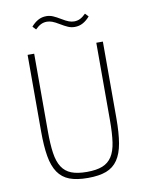

<svg xmlns="http://www.w3.org/2000/svg" viewBox="-97 -954 793 1035"><g transform="rotate(-10 300.0 -437.0)"><path d="M130 -698V-274Q130 -203 137 -154.5Q144 -106 163 -76.5Q182 -47 215 -34Q248 -21 300 -21Q352 -21 385 -34Q418 -47 437 -76.5Q456 -106 463 -154.5Q470 -203 470 -274V-698H506V-279Q506 -198 496.5 -142.5Q487 -87 463.5 -52.5Q440 -18 400.5 -3Q361 12 300 12Q239 12 199.5 -3Q160 -18 136.5 -52.5Q113 -87 103.5 -142.5Q94 -198 94 -279V-698ZM371 -802Q352 -802 334.5 -809.5Q317 -817 294 -831Q271 -845 256 -850.5Q241 -856 227 -856Q209 -856 194 -848.5Q179 -841 163 -825L146 -843Q163 -863 183.5 -874.5Q204 -886 229 -886Q248 -886 265.5 -878.5Q283 -871 306 -857Q329 -843 344 -837.5Q359 -832 373 -832Q391 -832 406 -839.5Q421 -847 437 -863L454 -845Q437 -825 416.5 -813.5Q396 -802 371 -802Z"/></g></svg>

Font: IBM Plex Mono ExtLt
Style: Regular
Weight: 200
Monospace: yes
Designer: Mike Abbink, Paul van der Laan, Pieter van Rosmalen
Foundry: Bold Monday
Version: Version 2.3